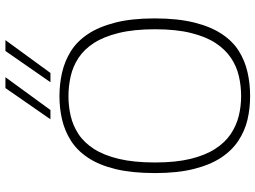

<svg xmlns="http://www.w3.org/2000/svg" viewBox="-140 -814 964 725"><g transform="rotate(-90 342.5 -452.0)"><path d="M341 -24Q380 -24 417 -32.5Q454 -41 486 -62.5Q518 -84 542 -120.5Q566 -157 580 -213.5Q594 -270 594 -349Q594 -429 580 -486Q566 -543 542 -580Q518 -617 486 -638Q454 -659 417 -667.5Q380 -676 341 -676Q303 -676 266.5 -667.5Q230 -659 198 -638Q166 -617 142 -579.5Q118 -542 104.5 -485.5Q91 -429 91 -349Q91 -271 104.5 -215.5Q118 -160 142 -122.5Q166 -85 198 -63.5Q230 -42 266.5 -33Q303 -24 341 -24ZM342 10Q295 10 252.5 0Q210 -10 173 -34.5Q136 -59 109 -100Q82 -141 66.5 -202.5Q51 -264 51 -349Q51 -436 66 -498Q81 -560 108.5 -601.5Q136 -643 173 -666.5Q210 -690 252.5 -700Q295 -710 341 -710Q388 -710 431 -700Q474 -690 511 -667Q548 -644 575.5 -603Q603 -562 619 -500Q635 -438 635 -351Q635 -264 619.5 -201.5Q604 -139 576.5 -97.5Q549 -56 512.5 -33Q476 -10 432.5 0Q389 10 342 10ZM394 -744 512 -914H553L429 -744ZM254 -744 372 -914H413L289 -744Z"/></g></svg>

Font: Georama ExtraCondensed Thin ExtraLight
Style: Regular
Weight: 250
Version: Version 1.001